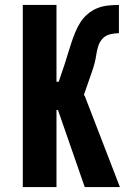

<svg xmlns="http://www.w3.org/2000/svg" viewBox="-20 -755 540 775"><path d="M72 0V-735H208V-425H217L241 -496Q248 -518 254.5 -539.5Q261 -561 268 -582Q275 -603 283.5 -624Q292 -645 304 -664Q316 -683 333.5 -698Q351 -713 371.5 -721.5Q392 -730 414.5 -732.5Q437 -735 460 -735V-621Q442 -621 424 -616.5Q406 -612 394 -599Q382 -586 376.5 -568.5Q371 -551 368.5 -533.5Q366 -516 361.5 -499Q357 -482 351 -465L319 -373L321 -368H322L464 0H322L214 -311H208V0Z"/></svg>

Font: Iosevka SS18 Heavy
Style: Regular
Weight: 900
Monospace: yes
Designer: Belleve Invis
Foundry: Belleve Invis
Version: Version 25.1.1; ttfautohint (v1.8.4)